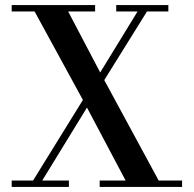

<svg xmlns="http://www.w3.org/2000/svg" viewBox="-20 -735 762 755"><path d="M306 -342 116 -690H26V-715H354V-690H248L374 -450L521 -690H437V-715H642V-690H558L390 -420L604 -25H696V0H372V-25H474L322 -312L146 -25H251V0H26V-25H110Z"/></svg>

Font: Justus
Style: Versalitas
Weight: 400
Version: Version 001.001